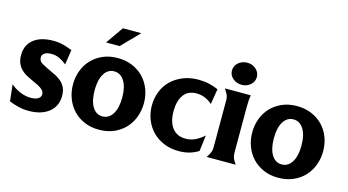

<svg xmlns="http://www.w3.org/2000/svg" viewBox="-79 -999 2374 1310"><g transform="rotate(15 1108.5 -344.5)"><path d="M162 -363Q162 -337 187.5 -322.5Q213 -308 248 -292Q269 -283 291 -271.5Q313 -260 331 -243.5Q349 -227 360 -203.5Q371 -180 371 -146Q371 -110 357.5 -81Q344 -52 318.5 -31.5Q293 -11 257 0Q221 11 176 11Q138 11 105 3Q72 -5 37 -19L24 -136Q56 -109 92.5 -94Q129 -79 167 -79Q200 -79 218.5 -90.5Q237 -102 237 -123Q237 -136 230 -145.5Q223 -155 210.5 -163.5Q198 -172 180.5 -180.5Q163 -189 143 -198Q125 -206 104.5 -217Q84 -228 67 -244.5Q50 -261 39 -285Q28 -309 28 -343Q28 -415 78 -455Q128 -495 216 -495Q254 -495 285.5 -487Q317 -479 351 -465L335 -360Q309 -381 283.5 -393Q258 -405 226 -405Q196 -405 179 -394Q162 -383 162 -363Z M422 -243Q422 -295 439.5 -341Q457 -387 489.5 -421Q522 -455 568 -475Q614 -495 672 -495Q730 -495 776.5 -475Q823 -455 855.5 -421Q888 -387 905.5 -341Q923 -295 923 -243Q923 -191 905.5 -144.5Q888 -98 855.5 -63.5Q823 -29 776.5 -9Q730 11 672 11Q614 11 568 -9Q522 -29 489.5 -63.5Q457 -98 439.5 -144.5Q422 -191 422 -243ZM575 -243Q575 -168 601 -125.5Q627 -83 672 -83Q717 -83 743.5 -125.5Q770 -168 770 -243Q770 -316 743.5 -358.5Q717 -401 672 -401Q627 -401 601 -358.5Q575 -316 575 -243ZM652 -700H782L662 -577H566Z M1374 -27Q1346 -9 1312 1Q1278 11 1236 11Q1177 11 1129.5 -9Q1082 -29 1048.5 -63.5Q1015 -98 997 -144.5Q979 -191 979 -243Q979 -295 997 -341Q1015 -387 1049.5 -421Q1084 -455 1133 -475Q1182 -495 1243 -495Q1281 -495 1317 -487Q1353 -479 1383 -465L1365 -356Q1343 -377 1314 -389Q1285 -401 1253 -401Q1193 -401 1162.5 -358.5Q1132 -316 1132 -243Q1132 -168 1165 -125.5Q1198 -83 1259 -83Q1295 -83 1327.5 -98.5Q1360 -114 1388 -140Z M1607 -80Q1607 -54 1614.5 -37Q1622 -20 1636 0H1431Q1445 -20 1452.5 -37Q1460 -54 1460 -80V-404Q1460 -431 1452 -447.5Q1444 -464 1430 -484H1613Q1610 -464 1608.5 -446.5Q1607 -429 1607 -402ZM1445 -615Q1445 -631 1452 -645.5Q1459 -660 1471 -670.5Q1483 -681 1499.5 -687Q1516 -693 1534 -693Q1570 -693 1595.5 -670Q1621 -647 1621 -615Q1621 -582 1595.5 -559.5Q1570 -537 1534 -537Q1497 -537 1471 -559.5Q1445 -582 1445 -615Z M1688 -243Q1688 -295 1705.5 -341Q1723 -387 1755.5 -421Q1788 -455 1834 -475Q1880 -495 1938 -495Q1996 -495 2042.5 -475Q2089 -455 2121.5 -421Q2154 -387 2171.5 -341Q2189 -295 2189 -243Q2189 -191 2171.5 -144.5Q2154 -98 2121.5 -63.5Q2089 -29 2042.5 -9Q1996 11 1938 11Q1880 11 1834 -9Q1788 -29 1755.5 -63.5Q1723 -98 1705.5 -144.5Q1688 -191 1688 -243ZM1841 -243Q1841 -168 1867 -125.5Q1893 -83 1938 -83Q1983 -83 2009.5 -125.5Q2036 -168 2036 -243Q2036 -316 2009.5 -358.5Q1983 -401 1938 -401Q1893 -401 1867 -358.5Q1841 -316 1841 -243Z"/></g></svg>

Font: LT Museum
Style: Bold
Weight: 700
Designer: Daniel Lyons
Foundry: LyonsType
Version: Version 1.010